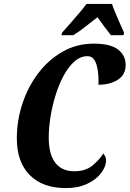

<svg xmlns="http://www.w3.org/2000/svg" viewBox="-20 -951 662 981"><path d="M316 10Q198 10 132 -56.5Q66 -123 66 -244Q66 -335 94.5 -421.5Q123 -508 175.5 -577Q228 -646 300 -687Q372 -728 459 -728Q544 -728 583 -698Q622 -668 622 -619Q622 -569 582 -543.5Q542 -518 483 -518Q484 -539 482.5 -564Q481 -589 475.5 -612Q470 -635 458.5 -649.5Q447 -664 427 -664Q391 -664 360.5 -637Q330 -610 305.5 -565Q281 -520 264 -465Q247 -410 238 -353.5Q229 -297 229 -248Q229 -164 262 -120Q295 -76 360 -76Q416 -76 451.5 -104.5Q487 -133 508 -167Q512 -162 517 -153Q522 -144 522 -133Q522 -100 496.5 -66.5Q471 -33 425 -11.5Q379 10 316 10ZM297 -784Q314 -803 336.5 -828.5Q359 -854 382 -881Q405 -908 422 -931H552Q559 -910 570.5 -883Q582 -856 593.5 -829.5Q605 -803 614 -784L611 -771H547Q533 -788 512.5 -815.5Q492 -843 478 -863Q442 -835 413.5 -812.5Q385 -790 354 -771H294Z"/></svg>

Font: Noto Serif ExtraCondensed ExtraBold
Style: Italic
Weight: 800
Width: 2
Italic angle: -12°
Designer: Monotype Design Team
Foundry: Monotype Imaging Inc.
Version: Version 2.013